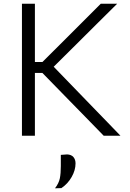

<svg xmlns="http://www.w3.org/2000/svg" viewBox="-20 -733 704 1037"><path d="M98.5 0V-713H168.5V-398H209L335.5 -524Q379.5 -568.5 423.5 -612Q467 -655.5 524.5 -713H613Q555.5 -656 501 -602Q446.5 -548 392.5 -494L270 -372.5L407 -231Q442.5 -194.5 483 -152.5Q523.5 -110.5 562.5 -70.5Q601 -30.5 630.5 0H540Q488.5 -53 443.5 -99Q398 -145 355.5 -189L209 -339H168.5V0ZM277 284Q298 256.5 303.2 230.2Q308.5 204 308.5 163.5V103.5L342.5 101Q365.5 102 376.8 115.5Q388 129 388 149.5Q388 186 367 223Q346 260 311.5 283Z"/></svg>

Font: Heraclito Light
Style: Regular
Weight: 300
Designer: Kostas Bartsokas (font) & Cristiano Sobral (main changes)
Foundry: Kostas Bartsokas (font) & Cristiano Sobral (main changes)
Version: Version 1.00;July 8, 2020;FontCreator 13.0.0.2655 64-bit